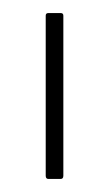

<svg xmlns="http://www.w3.org/2000/svg" viewBox="-20 -703 167 294"><path d="M54 -429Q50 -429 50 -434V-679Q50 -683 54 -683H73Q77 -683 77 -679V-434Q77 -429 73 -429Z"/></svg>

Font: Sofia Sans Cond ExtraLight
Style: Regular
Weight: 200
Width: 3
Designer: Botio Nikoltchev, Ani Petrova
Foundry: lettersoup
Version: Version 4.100; ttfautohint (v1.8.3)